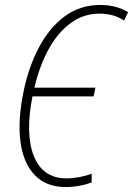

<svg xmlns="http://www.w3.org/2000/svg" viewBox="-20 -745 537 775"><path d="M245 10Q167 10 120.5 -38Q74 -86 62.5 -173.5Q51 -261 76 -380Q97 -479 139 -557Q181 -635 242.5 -680Q304 -725 385 -725Q449 -725 497 -696L481 -662Q458 -677 433.5 -683.5Q409 -690 383 -690Q316 -690 264 -651Q212 -612 175.5 -545Q139 -478 119 -391H365L358 -356H111Q81 -203 117 -114Q153 -25 249 -25Q273 -25 300 -30Q327 -35 350 -44V-9Q328 0 300 5Q272 10 245 10Z"/></svg>

Font: Noto Sans Condensed ExtraLight
Style: Italic
Weight: 200
Width: 3
Italic angle: -12°
Designer: Monotype Design Team
Foundry: Monotype Imaging Inc.
Version: Version 2.013; ttfautohint (v1.8.4.7-5d5b)